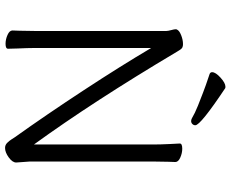

<svg xmlns="http://www.w3.org/2000/svg" viewBox="-98 -822 933 778"><g transform="rotate(90 369.0 -433.5)"><path d="M471 -741Q466 -741 460 -744Q440 -756 409 -768.5Q378 -781 356.5 -789Q335 -797 324 -801L280 -816Q273 -819 273 -826Q273 -840 295 -860Q317 -880 332 -880Q336 -880 338 -879Q488 -779 488 -758Q488 -751 483 -746Q478 -741 471 -741ZM564 -657Q562 -687 562 -695Q562 -705 583 -705Q601 -705 619 -697Q637 -689 637 -677Q637 -661 636 -649L635 -588V-87L637 -60L639 -32Q639 -17 618.5 -2Q598 13 580 13Q568 13 559.5 4.5Q551 -4 545 -13.5Q539 -23 537 -26Q445 -155 346 -306Q247 -457 175 -579V-105Q175 -79 177 -37L178 1Q178 11 158 11Q140 11 122 3Q104 -5 104 -17Q104 -33 105 -45L106 -106V-641Q106 -647 102.5 -660Q99 -673 99 -678Q99 -682 100 -683Q104 -693 123 -700.5Q142 -708 159 -708Q165 -708 168 -707Q174 -706 178 -701.5Q182 -697 185.5 -691Q189 -685 191 -682Q392 -344 566 -104V-589Q566 -615 564 -657Z"/></g></svg>

Font: ToneOZ-Pinyin-WenKai-Regular
Style: Regular
Weight: 400
Designer: Fontworks Inc.
Foundry: ToneOZ
Version: Version 0.240331